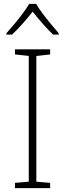

<svg xmlns="http://www.w3.org/2000/svg" viewBox="-20 -968 334 988"><path d="M238 0H57V-27L128 -33V-680L57 -688V-714H238V-688L167 -680V-33L238 -27ZM166 -948Q178 -927 198.5 -899.5Q219 -872 241.5 -845Q264 -818 282 -797V-790H253Q226 -816 198 -848Q170 -880 148 -908Q126 -880 98 -848Q70 -816 42 -790H13V-797Q32 -818 54.5 -845Q77 -872 97.5 -899.5Q118 -927 130 -948Z"/></svg>

Font: Noto Sans Hebrew ExtraLight
Style: Regular
Weight: 250
Designer: Monotype Design Team
Foundry: Monotype Imaging Inc.
Version: Version 2.003